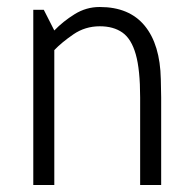

<svg xmlns="http://www.w3.org/2000/svg" viewBox="-20 -528 555 548"><path d="M440 0H380V-250Q380 -329 367.5 -373Q355 -417 329.5 -435Q304 -453 265 -453Q223 -453 189.5 -430Q156 -407 135 -385V0H75V-500H105L135 -441Q160 -467 193 -487.5Q226 -508 264 -508H265Q349 -508 393 -454.5Q437 -401 439 -302L440 -250Z"/></svg>

Font: Epunda Sans Light
Style: Regular
Weight: 300
Designer: Simon Atzbach
Foundry: typofactur
Version: Version 2.204; ttfautohint (v1.8.4.7-5d5b)